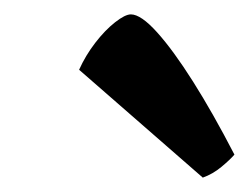

<svg xmlns="http://www.w3.org/2000/svg" viewBox="-20 -811 346 267"><path d="M262 -564 90 -714Q99 -734 112.5 -751.5Q126 -769 140 -780Q154 -791 162 -791Q176 -791 198.5 -766Q221 -741 248.5 -697.5Q276 -654 306 -596Q300 -589 288 -579Q276 -569 262 -564Z"/></svg>

Font: Texturina 12pt Black
Style: Italic
Weight: 900
Italic angle: -11°
Designer: Guillermo Torres Carreño
Foundry: Omnibus-Type
Version: Version 1.002